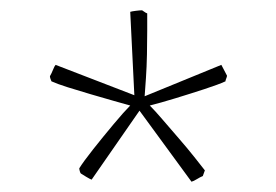

<svg xmlns="http://www.w3.org/2000/svg" viewBox="-20 -737 536 373"><path d="M352 -384 251 -522 158 -388Q155 -389 147.5 -393.5Q140 -398 137 -400Q136 -401 135 -404.5Q134 -408 134 -410Q142 -423 161 -447Q180 -471 200.5 -495.5Q221 -520 233 -532Q222 -535 201 -541Q180 -547 156 -554Q132 -561 111.5 -567.5Q91 -574 80 -579Q79 -581 78 -584Q77 -587 77 -589Q80 -594 83 -601.5Q86 -609 88 -611L241 -552L233 -714Q236 -715 244 -716Q252 -717 256 -717Q258 -716 260.5 -714Q263 -712 266 -711Q266 -699 266 -677.5Q266 -656 265.5 -631.5Q265 -607 263.5 -585Q262 -563 261 -550L410 -611Q411 -609 415 -601.5Q419 -594 421 -590Q421 -588 419.5 -584.5Q418 -581 418 -579Q405 -573 377.5 -564Q350 -555 320.5 -546Q291 -537 271 -532Q281 -522 296 -504.5Q311 -487 327.5 -468Q344 -449 357.5 -432Q371 -415 378 -406Q377 -403 376 -400.5Q375 -398 374 -395Q369 -393 362.5 -389Q356 -385 352 -384Z"/></svg>

Font: Labrada ExtraLight
Style: Regular
Weight: 200
Designer: Mercedes Jáuregui
Foundry: Omnibus-Type Team
Version: Version 1.000; ttfautohint (v1.8.4.7-5d5b)